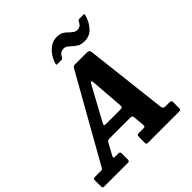

<svg xmlns="http://www.w3.org/2000/svg" viewBox="-309 -1177 1363 1363"><g transform="rotate(-45 373.0 -495.0)"><path d="M-56 -20.5V-75Q-56 -86.5 -53 -90.8Q-50 -95 -38 -95H20Q34 -95 36.8 -99.5Q39.5 -104 44.5 -112L400.5 -743Q406.5 -752.5 411 -756.2Q415.5 -760 431.5 -760H540Q559.5 -760 564.8 -755.2Q570 -750.5 572.5 -735L643.5 -119.5Q645.5 -104 651.5 -99.5Q657.5 -95 675.5 -95H710Q721.5 -95 725.5 -92Q729.5 -89 729.5 -76.5V-20Q729.5 -7 726 -3.5Q722.5 0 709.5 0H400Q388.5 0 385.8 -3.5Q383 -7 383 -19V-73.5Q383 -87.5 386.8 -91.2Q390.5 -95 404.5 -95H444Q460 -95 463 -98.5Q466 -102 465 -116L458 -196Q456.5 -210 450.2 -212.5Q444 -215 427.5 -215H236.5Q221 -215 214.2 -213.2Q207.5 -211.5 202.5 -202L154.5 -114Q149 -103.5 151.2 -99.2Q153.5 -95 170 -95H196Q206 -95 210 -91.2Q214 -87.5 214 -76.5V-21Q214 -7.5 210 -3.8Q206 0 192.5 0H-35Q-49.5 0 -52.8 -3Q-56 -6 -56 -20.5ZM397.5 -558.5 274.5 -333Q267.5 -320 266.2 -312.5Q265 -305 287.5 -305H422.5Q442 -305 445.8 -309.8Q449.5 -314.5 448 -330L430.5 -559.5Q428.5 -576.5 427.8 -584.8Q427 -593 421.5 -593Q417 -593 411.2 -582.8Q405.5 -572.5 397.5 -558.5ZM593 -827.5Q557.5 -827.5 538.2 -839.2Q519 -851 504.5 -864.5Q491 -877 478.5 -886.8Q466 -896.5 445.5 -896.5Q427.5 -896.5 414.5 -885.5Q401.5 -874.5 394.5 -857Q389.5 -850 380.5 -850H339.5Q330.5 -850 330.2 -853.8Q330 -857.5 332.5 -865Q342.5 -897 362.2 -925.2Q382 -953.5 409.5 -971.5Q437 -989.5 470.5 -989.5Q506 -989.5 523.8 -978Q541.5 -966.5 555 -952.5Q567 -940.5 580.8 -930.5Q594.5 -920.5 612.5 -920.5Q645 -920.5 660.5 -956Q663.5 -961.5 665.8 -964.2Q668 -967 675 -967H718Q724.5 -967 725.5 -964.5Q726.5 -962 725 -956Q710.5 -900.5 676.5 -864Q642.5 -827.5 593 -827.5Z"/></g></svg>

Font: Besley* Narrow
Style: Bold Italic
Weight: 700
Width: 4
Italic angle: -13°
Designer: Owen Earl
Foundry: indestructible type*
Version: Version 3.000; ttfautohint (v1.8.3)